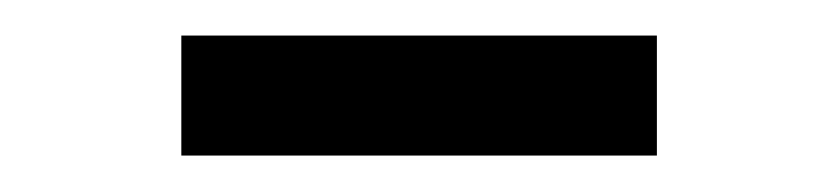

<svg xmlns="http://www.w3.org/2000/svg" viewBox="-20 -706 472 108"><path d="M349.5 -686V-618.5H82V-686Z"/></svg>

Font: Merriweather 96pt
Style: Regular
Weight: 400
Version: Version 2.100